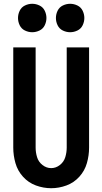

<svg xmlns="http://www.w3.org/2000/svg" viewBox="-20 -985 540 1013"><path d="M150 -815Q130 -815 111.5 -824Q93 -833 84 -851.5Q75 -870 75 -890Q75 -910 84 -928.5Q93 -947 111.5 -956Q130 -965 150 -965Q170 -965 188.5 -956Q207 -947 216 -928.5Q225 -910 225 -890Q225 -870 216 -851.5Q207 -833 188.5 -824Q170 -815 150 -815ZM350 -815Q330 -815 311.5 -824Q293 -833 284 -851.5Q275 -870 275 -890Q275 -910 284 -928.5Q293 -947 311.5 -956Q330 -965 350 -965Q370 -965 388.5 -956Q407 -947 416 -928.5Q425 -910 425 -890Q425 -870 416 -851.5Q407 -833 388.5 -824Q370 -815 350 -815ZM250 8Q209 8 169.5 -6.5Q130 -21 101.5 -52.5Q73 -84 61.5 -124.5Q50 -165 50 -206V-735H168V-206Q168 -181 175.5 -156Q183 -131 204 -114.5Q225 -98 250 -98Q275 -98 296 -114.5Q317 -131 324.5 -156Q332 -181 332 -206V-735H450V-206Q450 -165 438.5 -124.5Q427 -84 398.5 -52.5Q370 -21 330.5 -6.5Q291 8 250 8Z"/></svg>

Font: Iosevka SS01
Style: Bold
Weight: 700
Monospace: yes
Designer: Belleve Invis
Foundry: Belleve Invis
Version: 2.3.3; ttfautohint (v1.8.3)